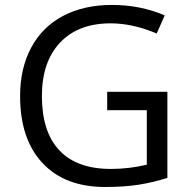

<svg xmlns="http://www.w3.org/2000/svg" viewBox="-20 -744 768 774"><path d="M412.1 -374H654.8V-26.9Q598.1 -8.8 539.6 0.5Q481 9.8 403.8 9.8Q241.7 9.8 151.4 -86.7Q61 -183.1 61 -356.9Q61 -468.3 105.7 -552Q150.4 -635.7 234.4 -679.9Q318.4 -724.1 431.2 -724.1Q545.4 -724.1 644 -682.1L611.8 -608.9Q515.1 -649.9 425.8 -649.9Q295.4 -649.9 222.2 -572.3Q148.9 -494.6 148.9 -356.9Q148.9 -212.4 219.5 -137.7Q290 -63 426.8 -63Q501 -63 571.8 -80.1V-299.8H412.1Z"/></svg>

Font: Samim FD
Style: FD
Weight: 400
Foundry: DejaVu fonts team - Redesigned by Saber Rastikerdar
Version: Version 4.00 December 17, 2020